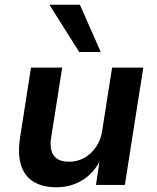

<svg xmlns="http://www.w3.org/2000/svg" viewBox="-20 -782 662 812"><path d="M218 10Q161 10 122.5 -13Q84 -36 69 -83.5Q54 -131 65 -201L111 -496H243L197 -204Q191 -171 197 -147Q203 -123 221.5 -110.5Q240 -98 272 -98Q308 -98 337.5 -115Q367 -132 387 -162Q407 -192 412 -228L454 -496H586L508 0H386L401 -102H403Q374 -47 326 -18.5Q278 10 218 10ZM315 -562 189 -762H318L406 -562Z"/></svg>

Font: Nunito Sans 9pt
Style: Bold Italic
Weight: 700
Italic angle: -9°
Version: Version 3.101;gftools[0.9.27]